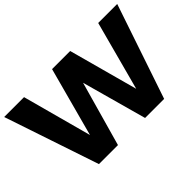

<svg xmlns="http://www.w3.org/2000/svg" viewBox="-115 -1021 1341 1341"><g transform="rotate(-45 556.0 -350.5)"><path d="M-1.6 -700.6H194.6L353.4 -113.4H313.1L471.4 -700.6H650.3L810.1 -113.4H769.9L927.1 -700.6H1114.9L877.9 0H689.6L536.4 -554.7L577.9 -554.3L421.7 0H233.9Z"/></g></svg>

Font: Alexandria
Style: Regular
Weight: 400
Designer: Mohamed Gaber
Foundry: Kief Type Foundry
Version: Version 5.100